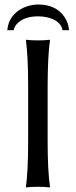

<svg xmlns="http://www.w3.org/2000/svg" viewBox="-20 -823 334 846"><path d="M12.2 -689.9Q18.1 -756.8 81.5 -788.1Q113.3 -802.7 147.9 -803.2Q227.1 -803.2 264.6 -747.6Q281.7 -721.7 284.2 -689.9H255.9Q247.1 -733.4 186 -747.1Q167.5 -751 147.9 -751Q84.5 -751 53.7 -716.8Q43 -704.1 40 -689.9ZM104 -444.8Q104 -573.7 94.2 -645L96.2 -647.9Q114.3 -645 147 -645Q179.7 -645 198.2 -647.9L200.2 -645Q190.4 -578.1 189.9 -444.8V-200.2Q189.9 -71.3 200.2 0L198.2 2.9Q180.2 0 147 0Q114.3 0 96.2 2.9L94.2 0Q104 -68.4 104 -200.2Z"/></svg>

Font: Linux Biolinum Capitals O
Style: Small Caps
Weight: 400
Designer: Philipp H. Poll
Foundry: Philipp H. Poll
Version: Version 1.0.4